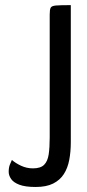

<svg xmlns="http://www.w3.org/2000/svg" viewBox="-20 -720 340 749"><path d="M119.2 9.4Q78.6 9.4 55.8 0.7Q33 -7.9 23.5 -21.6Q13.9 -35.4 13.9 -49.9Q13.9 -65.9 18.3 -77.2Q22.8 -88.6 26.4 -96.1Q40.4 -83.6 62.2 -73.4Q84.1 -63.2 108.5 -63.2Q138.3 -63.2 152.1 -77.1Q165.9 -90.9 169.9 -117.6Q173.9 -144.3 173.9 -183.4V-663Q173.9 -682 177.5 -689.5Q181.1 -697.1 198.1 -698.5Q215.1 -700 256.2 -700V-164.9Q256.2 -127.8 250.1 -96Q244.1 -64.2 228.9 -40.7Q213.7 -17.2 187.2 -3.9Q160.6 9.4 119.2 9.4Z"/></svg>

Font: Yanone Kaffeesatz ExtraLight
Style: Regular
Weight: 200
Designer: Yanone (Cyrillic: Daniel Pouzeot, Huerta Tipografica, and Cyreal)
Foundry: Yanone
Version: Version 2.003